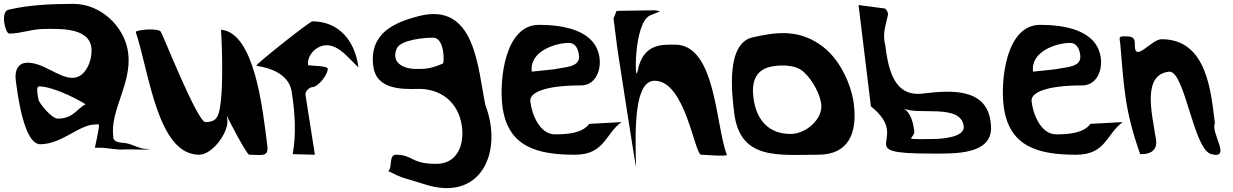

<svg xmlns="http://www.w3.org/2000/svg" viewBox="-71 -797 6351 989"><path d="M370.1 -260C320.8 -234.6 307.5 -186 225.6 -186C195.8 -186 129.4 -265.4 126.8 -286C125.4 -296.6 111.7 -352 130.3 -352C194 -352 308.2 -298.1 370.1 -260ZM-27.2 -747C-70.9 -736.7 -43.4 -624 -23.5 -624C38.1 -624 91.9 -648 159.5 -648C228.1 -648 386.2 -658.1 399.7 -552C407.2 -494 373.1 -396 302.7 -396C229.5 -396 154.9 -474 70.7 -474C19.7 -474 4.1 -431.7 10.2 -384C18.9 -316.2 51 -54 136.4 -54C247.3 -54 336.9 -156 420.4 -156C420.4 -156 437.9 -159.5 438.8 -153C440.7 -137.9 417.7 -36 417.7 -36H444.7C485.9 -36 526.8 -23.9 568.9 -27C604.4 -29.7 689.8 -22 700.5 -30H682.5C646.5 -30 610.2 -55.5 573.7 -60C552.7 -62.6 510.4 -62.5 512.5 -93C494.8 -230.8 609.6 -365.8 589.2 -525C572.3 -657.3 450.4 -777 308 -777C194.7 -777 78.6 -771.9 -27.2 -747Z M1305.9 -48C1282.2 -232.6 1241.7 -628 1067.6 -644C1067.6 -644 1084.4 -372 1061.9 -243C1054.5 -200.3 1045.9 -168 987.5 -168C945.6 -168 770.1 -614.7 756.9 -634C744.6 -652 642.4 -646 628 -633C698.2 -423.8 739.4 0 955 0C1023.3 0 1108.1 -116.3 1100 -180L1097.3 -201C1097.8 -197.3 1198.8 0 1213 0C1277 0 1313.9 14.9 1305.9 -48Z M1502.5 -309C1499.9 -329.5 1527 -348.1 1536.5 -348C1570.2 -348 1620.5 -418.6 1617.2 -444C1615.3 -459 1516.4 -458 1515.9 -462C1509.2 -514.5 1561.6 -564 1610.9 -564C1677.6 -564 1726.4 -494.2 1775.4 -450C1758.1 -585.1 1675.8 -687 1538.1 -687C1523.7 -687 1248.2 -467.4 1249.3 -459C1249.8 -455 1416 -445.9 1431.9 -321C1448.9 -214.2 1455.4 -103.8 1436.6 -3L1551 0Z M2159.9 -603C2220.5 -603 2217.5 -473 2210.9 -470C2141 -438.3 2101.5 -442 2072.5 -442C2003.4 -442 1943.1 -475.7 1972.2 -546C1992 -594 2121.1 -603 2159.9 -603ZM1928.7 84C2014.9 128.1 1995.9 113.1 2115.4 152C2408.3 247.4 2521.1 -16.4 2429.4 -255C2389.2 -446.8 2378.3 -789.5 2085.7 -714C1962.1 -682.1 1829.8 -626.9 1851.7 -456C1866.2 -338.1 1993.4 -336.6 2079.6 -339C2196.8 -342.3 2292.2 -272.1 2308.6 -144C2320.8 -48.5 2283.1 47 2177 47C2042.5 47 2057.1 0 1969 0C1929.6 0 1951.9 68 1928.7 84Z M2668.2 -428C2654.8 -533.2 2790.8 -576 2859.3 -576C2893.4 -576 2906.4 -545.3 2911 -516C2921.6 -449 2842.1 -453 2782.7 -440ZM2921.3 -357C2994.9 -357 3025.8 -431.9 3017.3 -498C2998.4 -645.3 2823.5 -669 2704.4 -669C2530.1 -669 2499.7 -385.7 2517.1 -249C2544.1 -38.7 2698.6 0 2891 0C3044 0 3047 -109.2 3130.5 -168L2963.7 -159C2929.6 -110.7 2851.2 -105 2787.6 -105C2706.6 -105 2666.8 -213.9 2660.7 -276C2656.2 -321.5 2739.8 -357 2921.3 -357Z M3406.5 -567C3344.1 -567 3241.3 -576 3213.7 -432C3197.8 -348.9 3191.4 -675.8 3276.3 -717C3281.4 -719.5 3327.6 -738 3327.6 -738C3327.2 -741.1 3299.8 -744 3299.8 -744L3105.2 -741L3089.2 -702C3096 -649 3102.8 -596 3109.5 -543C3111.5 -527.4 3205.4 76 3205.1 63C3199 -156 3199.7 -381 3301.3 -381C3460.2 -381 3506.3 0 3541 0C3560.8 0 3677.2 10.7 3673 0C3614.9 -147.3 3617.6 -567 3406.5 -567Z M4159.2 -261.5C4169.1 -183.7 4079.9 -107 4002 -107C3893.8 -107 3825.5 -172.4 3810 -293.5C3800.6 -366.5 3815.2 -433.5 3896.2 -452.7C3930.5 -460.9 4020.6 -470.7 4068.8 -426.5C4120.9 -378.7 4153.6 -305.5 4159.2 -261.5ZM4142.4 0C4299.7 0 4346.4 -110.3 4326.8 -263.5C4316.1 -347.2 4262.1 -496.9 4147.1 -571.2C4031 -648.9 3915.7 -628.8 3808.2 -605.2C3667.5 -576 3698 -316.8 3711.3 -212.5C3742.3 29.5 3939.7 0 4142.4 0Z M4581.3 -240C4651.7 -199.5 4877.8 -267.1 4893.2 -147C4900.5 -89.8 4781.9 -81 4733.6 -81C4716.6 -81 4623 -77.9 4622.3 -84C4621.7 -88.4 4640.5 -105.4 4638.6 -120C4633.2 -162.8 4622.2 -216.4 4581.3 -240ZM4351.4 -771 4415.1 -249C4633.4 -75.7 4303.3 -6 4722.2 -6C4836.7 -6 5053.7 5.8 5032.7 -159C5017.1 -352 4812.9 -330.6 4682.7 -315C4532.6 -297 4504.6 -441.1 4488.5 -567C4476.1 -613.3 4486.8 -652.8 4496.4 -693C4503.5 -723.1 4509.5 -729 4488.7 -753Z M5250.2 -428C5236.8 -533.2 5372.8 -576 5441.3 -576C5475.4 -576 5488.4 -545.3 5493 -516C5503.6 -449 5424.1 -453 5364.7 -440ZM5503.3 -357C5576.9 -357 5607.8 -431.9 5599.3 -498C5580.4 -645.3 5405.5 -669 5286.4 -669C5112.1 -669 5081.7 -385.7 5099.1 -249C5126.1 -38.7 5280.6 0 5473 0C5626 0 5629 -109.2 5712.5 -168L5545.7 -159C5511.6 -110.7 5433.2 -105 5369.6 -105C5288.6 -105 5248.8 -213.9 5242.7 -276C5238.2 -321.5 5321.8 -357 5503.3 -357Z M5802.2 -3C5911.6 0 5881.4 -88.4 5880.3 -96C5864.3 -209.4 5809.3 -413.8 5952.8 -428C6033.5 -428 6076.1 -27.4 6168.2 -3C6275.6 25.5 6163.3 -114.3 6186.9 -162C6167.1 -316.5 6149.8 -595 5912.5 -595C5857.9 -595 5770.1 -464.8 5774.5 -571C5776.1 -608.7 5753.1 -609.1 5724.5 -610C5687.3 -610 5696.5 -603.6 5699.5 -571C5718.9 -361.9 5717.7 -241 5802.2 -3Z"/></svg>

Font: Rocketfuel
Style: Regular
Weight: 400
Designer: Mew Too
Foundry: Cannot Into Space Fonts.
Version: Version 0.27